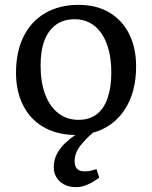

<svg xmlns="http://www.w3.org/2000/svg" viewBox="-20 -541 626 790"><path d="M293 229Q264.2 229 243.7 218Q223.1 207 212.2 188.5Q201.2 169.9 201.2 147.9Q201.2 117.2 214.1 92.5Q227.1 67.9 247.6 48.3Q268.1 28.8 290 14.2Q286.1 14.2 283.4 14.2Q280.8 14.2 278.8 14.2Q208 11.2 155.5 -20.3Q103 -51.8 74.5 -108.9Q45.9 -166 45.9 -242.2Q45.9 -328.1 76.9 -390.6Q107.9 -453.1 166 -487.1Q224.1 -521 303.2 -521Q376.5 -521 429.2 -490Q481.9 -459 511 -402.1Q540 -345.2 540 -267.1Q540 -161.1 492.9 -89.6Q445.8 -18.1 362.8 4.9Q335 27.8 311 57.9Q287.1 87.9 287.1 123Q287.1 143.1 297.1 153.6Q307.1 164.1 328.1 164.1Q342.3 164.1 354.7 161.1Q367.2 158.2 377 154.8L388.2 189.9Q377 198.7 361.6 207.8Q346.2 216.8 329.1 222.9Q312 229 293 229ZM303.2 -47.9Q347.2 -47.9 377.2 -70.3Q407.2 -92.8 422.6 -137Q438 -181.2 438 -243.2Q438 -293.9 427.5 -334.5Q417 -375 397.5 -403.6Q377.9 -432.1 349.9 -447Q321.8 -461.9 287.1 -461.9Q242.2 -461.9 211.2 -439.9Q180.2 -418 163.6 -376Q147 -334 147 -272Q147 -202.1 166 -152.1Q185.1 -102.1 220.2 -75Q255.4 -47.9 303.2 -47.9Z"/></svg>

Font: Literata
Style: Regular
Weight: 400
Designer: Latin by Veronika Burian and Jose Scaglione. Greek by Irene Vlachou. Cyrillic by Vera Evstafieva.
Foundry: TypeTogether
Version: Version 3.002